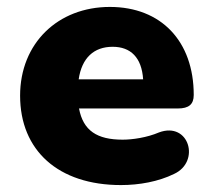

<svg xmlns="http://www.w3.org/2000/svg" viewBox="-20 -523 613 554"><path d="M329 11C382 11 437 1 482 -21C559 -56 526 -173 439 -141C404 -126 362 -120 334 -120C260 -120 220 -146 208 -210H493C525 -210 539 -222 539 -249C539 -404 445 -503 297 -503C147 -503 38 -398 38 -247C38 -89 148 11 329 11ZM305 -388C357 -388 389 -357 393 -294H207C216 -356 251 -388 305 -388Z"/></svg>

Font: Nunito Black
Style: Regular
Weight: 900
Designer: Vernon Adams
Foundry: Vernon Adams
Version: Version 3.602